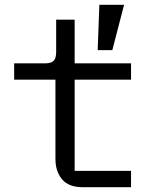

<svg xmlns="http://www.w3.org/2000/svg" viewBox="-20 -780 640 800"><path d="M325 0Q266 0 238.5 -33Q211 -66 211 -118V-448H39V-516H167Q193 -516 203.5 -526.5Q214 -537 214 -563V-698H291V-516H526V-448H291V-68H526V0ZM448 -571H387L394 -760H497Z"/></svg>

Font: IBM Plaex Mono
Style: Regular
Weight: 400
Designer: Mike Abbink, Paul van der Laan, Pieter van Rosmalen
Foundry: Bold Monday
Version: Version 2.003